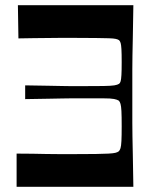

<svg xmlns="http://www.w3.org/2000/svg" viewBox="-20 -720 613 740"><path d="M494 0H44V-128Q79 -128 106 -127.5Q133 -127 157 -126.5Q181 -126 207 -126Q233 -126 266 -126Q318 -126 349.5 -126.5Q381 -127 398.5 -128Q416 -129 424.5 -131Q433 -133 438 -137Q442 -141 444.5 -149Q447 -157 448 -176.5Q449 -196 449 -234Q449 -273 448 -292Q447 -311 444.5 -319.5Q442 -328 438 -332Q432 -336 419.5 -338.5Q407 -341 378 -341Q349 -341 293 -341Q270 -341 254.5 -341Q239 -341 219.5 -340.5Q200 -340 167.5 -339.5Q135 -339 77 -338V-391Q135 -390 167.5 -389.5Q200 -389 219.5 -388.5Q239 -388 254.5 -388Q270 -388 293 -388Q349 -388 378.5 -388.5Q408 -389 420.5 -391Q433 -393 439 -397Q443 -400 445 -407Q447 -414 448 -431Q449 -448 449 -481Q449 -514 448 -530.5Q447 -547 445 -554Q443 -561 439 -565Q435 -568 426.5 -570Q418 -572 400 -572.5Q382 -573 350 -573.5Q318 -574 266 -574Q235 -574 209.5 -574Q184 -574 160.5 -573.5Q137 -573 110.5 -573Q84 -573 51 -572L49 -700H494Q493 -628 492 -582Q491 -536 490.5 -505.5Q490 -475 490 -452.5Q490 -430 490 -406.5Q490 -383 490 -350Q490 -317 490 -293.5Q490 -270 490 -247.5Q490 -225 490.5 -194.5Q491 -164 492 -118Q493 -72 494 0Z"/></svg>

Font: Ojuju SemiBold
Style: Regular
Weight: 600
Designer: Chisaokwu Joboson, Mirko Velimirovic
Foundry: Udi Foundry
Version: Version 1.000